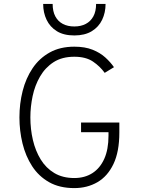

<svg xmlns="http://www.w3.org/2000/svg" viewBox="-20 -951 724 983"><path d="M360.5 12Q285 12 231.5 -18.2Q178 -48.5 144.5 -100.2Q111 -152 95.2 -216.8Q79.5 -281.5 79.5 -350Q79.5 -420.5 96 -485.5Q112.5 -550.5 146.8 -601.5Q181 -652.5 234.2 -682.2Q287.5 -712 360.5 -712Q415 -712 453.8 -696.5Q492.5 -681 519 -657Q545.5 -633 563.5 -607L516 -578Q492.5 -611 456 -635.8Q419.5 -660.5 360.5 -660.5Q297.5 -660.5 254.5 -632.8Q211.5 -605 185 -559.2Q158.5 -513.5 147 -458.8Q135.5 -404 135.5 -350Q135.5 -289.5 148.5 -234Q161.5 -178.5 188.5 -134.5Q215.5 -90.5 258.2 -65Q301 -39.5 360.5 -39.5Q413.5 -39.5 452.8 -64.5Q492 -89.5 513.8 -137.8Q535.5 -186 535.5 -256.5V-274H395V-323.5H591V-272.5Q591 -174.5 561 -111.5Q531 -48.5 478.8 -18.2Q426.5 12 360.5 12ZM360.5 -769.5Q306.5 -769.5 271.2 -791.2Q236 -813 218.5 -849.8Q201 -886.5 201 -931H249.5Q249.5 -893 263.2 -867.2Q277 -841.5 301.8 -828.5Q326.5 -815.5 360.5 -815.5Q394 -815.5 419 -828.5Q444 -841.5 458 -867.2Q472 -893 472 -931H520.5Q520.5 -886.5 503 -849.8Q485.5 -813 449.8 -791.2Q414 -769.5 360.5 -769.5Z"/></svg>

Font: Overpass ExtraLight
Style: Regular
Weight: 250
Designer: Delve Withrington, Dave Bailey, Thomas Jockin
Foundry: Delve Fonts LLC
Version: Version 4.000